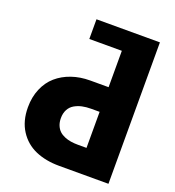

<svg xmlns="http://www.w3.org/2000/svg" viewBox="-152 -979 999 1097"><g transform="rotate(20 348.0 -430.0)"><path d="M49.8 -253.9Q49.8 -316.4 71.3 -366.9Q92.8 -417.5 130.6 -450.4Q168.5 -483.4 220 -501.2Q271.5 -519 332 -519H443.8V-740.2H246.1V-859.9H631.8V0H332Q250 0 187.3 -27.3Q124.5 -54.7 87.2 -112.8Q49.8 -170.9 49.8 -253.9ZM248 -259.8Q248 -234.9 256.1 -215.6Q264.2 -196.3 277.3 -184.1Q290.5 -171.9 309.3 -164.1Q328.1 -156.2 348.4 -153.1Q368.7 -149.9 392.1 -149.9H443.8V-369.1H392.1Q362.8 -369.1 338.1 -363.8Q313.5 -358.4 292.5 -346.2Q271.5 -334 259.8 -312Q248 -290 248 -259.8Z"/></g></svg>

Font: Hussar Preview
Style: Bold
Weight: 700
Foundry: Cannot Into Space Fonts, PlusOne Fonts
Version: Version 2.29RC2 "Millennial"